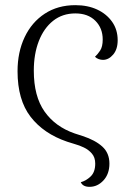

<svg xmlns="http://www.w3.org/2000/svg" viewBox="-20 -537 476 744"><path d="M327 187Q301 187 293 169Q313 164 331 147Q349 130 349 97Q349 73 336 58Q323 43 305 34.5Q287 26 272 22L240 12Q149 -19 98.5 -84.5Q48 -150 48 -261Q48 -335 75.5 -393Q103 -451 153.5 -484Q204 -517 272 -517Q320 -517 356.5 -500Q393 -483 414.5 -452.5Q436 -422 436 -381Q436 -346 418.5 -325.5Q401 -305 379 -305Q371 -305 362.5 -308Q354 -311 348 -317Q358 -326 368 -341Q378 -356 378 -384Q378 -428 349.5 -456.5Q321 -485 272 -485Q222 -485 186 -456.5Q150 -428 130.5 -378Q111 -328 111 -263Q111 -164 152.5 -105Q194 -46 269 -20L300 -10Q349 6 376.5 31Q404 56 404 97Q404 137 381 162Q358 187 327 187Z"/></svg>

Font: Arima Light
Style: Regular
Weight: 300
Designer: Joana Correia and Natanael Gama
Foundry: NDISCOVER
Version: Version 1.101;gftools[0.9.23]